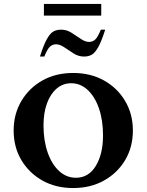

<svg xmlns="http://www.w3.org/2000/svg" viewBox="-20 -941 741 971"><path d="M350 10Q262 10 194.5 -28Q127 -66 88 -131.5Q49 -197 49 -281Q49 -364 88 -430Q127 -496 194.5 -534Q262 -572 350 -572Q438 -572 506 -534Q574 -496 613 -430Q652 -364 652 -281Q652 -197 613 -131.5Q574 -66 506 -28Q438 10 350 10ZM364 -42Q428 -42 464.5 -102Q501 -162 501 -256Q501 -333 480.5 -392.5Q460 -452 423.5 -486Q387 -520 340 -520Q298 -520 266.5 -493Q235 -466 217.5 -418Q200 -370 200 -307Q200 -230 221 -170Q242 -110 279 -76Q316 -42 364 -42ZM182 -655Q201 -715 217.5 -744Q234 -773 250.5 -782Q267 -791 289 -791Q317 -791 341.5 -775.5Q366 -760 388.5 -744.5Q411 -729 430 -729Q448 -729 461 -740.5Q474 -752 490 -791H512Q493 -731 476.5 -702Q460 -673 443.5 -664Q427 -655 405 -655Q377 -655 352.5 -670.5Q328 -686 305.5 -701.5Q283 -717 264 -717Q246 -717 233 -705.5Q220 -694 204 -655ZM202 -862V-921H492V-862Z"/></svg>

Font: Spectral SC
Style: Bold
Weight: 700
Designer: Jean-Baptiste Levee
Foundry: Production Type
Version: Version 2.001